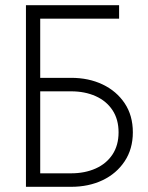

<svg xmlns="http://www.w3.org/2000/svg" viewBox="-20 -720 572 740"><path d="M111 -368H254Q307 -368 348.5 -349.5Q390 -331 413.5 -295.5Q437 -260 437 -210Q437 -160 413.5 -124.5Q390 -89 348.5 -70.5Q307 -52 254 -52H111V0H254Q322 0 375.5 -25.5Q429 -51 460.5 -98.5Q492 -146 492 -210Q492 -275 460.5 -322Q429 -369 375.5 -394.5Q322 -420 254 -420H111ZM80 -700V0H135V-648H439V-700Z"/></svg>

Font: Jost Light
Style: Regular
Weight: 300
Version: Version 3.710